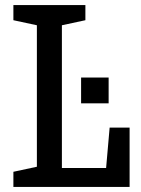

<svg xmlns="http://www.w3.org/2000/svg" viewBox="-20 -740 560 760"><path d="M400 -75H225V-640L318 -660V-720H33V-660L126 -640V-80L33 -60V0H493V-235H414ZM301 -331H410V-433H301Z"/></svg>

Font: Hermeneus One
Style: Regular
Weight: 400
Designer: Rodrigo Fuenzalida, Pablo Impallari
Foundry: Pablo Impallari, Rodrigo Fuenzalida
Version: Version 1.002